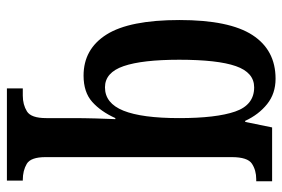

<svg xmlns="http://www.w3.org/2000/svg" viewBox="-151 -435 818 556"><g transform="rotate(90 258.0 -157.0)"><path d="M236 232V186H257Q283 186 302.5 174Q322 162 322 118V42Q322 10 323 -26Q324 -62 325 -82H322Q303 -40 275 -15Q247 10 199 10Q122 10 80 -56.5Q38 -123 38 -268Q38 -412 81.5 -479Q125 -546 208 -546Q251 -546 281.5 -521.5Q312 -497 330 -458H333L349 -536H505V-490H499Q473 -490 454 -477.5Q435 -465 435 -419V120Q435 163 454.5 174.5Q474 186 501 186H503V232ZM233 -52Q279 -52 300.5 -105.5Q322 -159 322 -267Q322 -374 303 -429Q284 -484 233 -484Q190 -484 171.5 -431Q153 -378 153 -267Q153 -160 171.5 -106Q190 -52 233 -52Z"/></g></svg>

Font: Noto Serif Thai ExtraCondensed SemiBold
Style: Regular
Weight: 600
Width: 2
Designer: Monotype Design Team
Foundry: Monotype Imaging Inc.
Version: Version 2.001; ttfautohint (v1.8.4.7-5d5b)